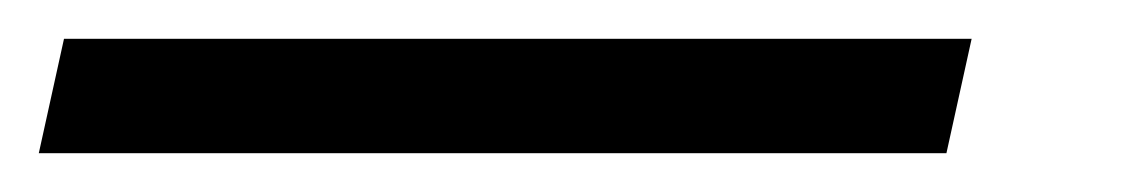

<svg xmlns="http://www.w3.org/2000/svg" viewBox="-111 63 590 99"><path d="M-91 142H377L390 83H-78Z"/></svg>

Font: Noto Serif Tamil Medium
Style: Italic
Weight: 500
Italic angle: -12°
Designer: Indian Type Foundry, Tom Grace, and the Monotype Design Team
Foundry: Monotype Imaging Inc.
Version: Version 2.003